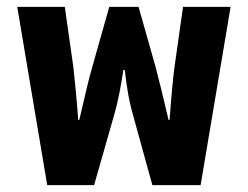

<svg xmlns="http://www.w3.org/2000/svg" viewBox="-20 -537 719 557"><path d="M117 0H253L311 -203C326 -256 331 -292 338 -334H342C347 -292 352 -252 366 -203L422 0H562L649 -517H511L486 -341C482 -311 477 -258 472 -189H469C453 -258 440 -310 431 -344L382 -517H297L248 -344C238 -310 226 -258 210 -189H207C202 -258 196 -311 193 -341L168 -517H30Z"/></svg>

Font: Noto Sans Thai UI SemCond
Style: Bold
Weight: 700
Width: 4
Designer: Monotype Design Team
Foundry: Monotype Imaging Inc.
Version: Version 2.000